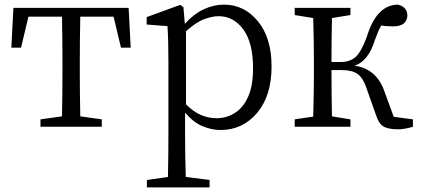

<svg xmlns="http://www.w3.org/2000/svg" viewBox="-20 -548 1823 830"><path d="M471 -476H327Q325 -369 325 -286V-228Q325 -150 327 -45L420 -32V0H155V-32L248 -45Q250 -150 250 -228V-286Q250 -369 248 -476H103L71 -342H29L38 -514H536L545 -342H503Z M784 -413V-97Q817 -64 849.5 -50.5Q882 -37 916 -37Q959 -37 995 -59.5Q1031 -82 1052.5 -129.5Q1074 -177 1074 -253Q1074 -363 1032 -420.5Q990 -478 925 -478Q898 -478 863.5 -465.5Q829 -453 784 -413ZM773 -517 779 -445Q818 -488 861 -508Q904 -528 948 -528Q1036 -528 1095 -456Q1154 -384 1154 -261Q1154 -134 1091.5 -60Q1029 14 933 14Q896 14 856.5 -2Q817 -18 780 -61V32Q780 119 783 217L886 230V262H615V230L706 217Q708 122 708 34V-282Q708 -378 704 -435L614 -442V-474L759 -527Z M1682 -43 1765 -32V0Q1728 11 1701 11Q1658 11 1637.5 -1.5Q1617 -14 1606 -49L1564 -168Q1549 -212 1525.5 -228.5Q1502 -245 1457 -245H1413Q1413 -146 1415 -45L1495 -32V0H1254V-32L1334 -44Q1337 -150 1337 -228V-286Q1337 -366 1334 -470L1254 -483V-514H1495V-483L1415 -470Q1413 -370 1413 -280H1453Q1493 -280 1517.5 -302Q1542 -324 1566 -390Q1608 -527 1700 -528Q1741 -518 1741 -480Q1740 -459 1725.5 -446.5Q1711 -434 1679 -434Q1648 -434 1628 -438Q1615 -415 1601 -376Q1572 -282 1512 -264Q1610 -251 1644 -147Z"/></svg>

Font: Han-Nom Khai
Style: Regular
Weight: 400
Version: Version 1.200;June 22, 2023;FontCreator 14.0.0.2814 64-bit